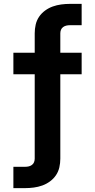

<svg xmlns="http://www.w3.org/2000/svg" viewBox="-20 -755 490 990"><path d="M49 215V105H110Q119 105 128 103Q137 101 144.5 95.5Q152 90 155.5 81.5Q159 73 159 63V-372H49V-483H159V-583Q159 -606 164 -628Q169 -650 181.5 -668.5Q194 -687 212.5 -700.5Q231 -714 252 -721.5Q273 -729 295.5 -732Q318 -735 340 -735H401V-625H340Q331 -625 322 -623Q313 -621 305.5 -615.5Q298 -610 294.5 -601.5Q291 -593 291 -583V-483H401V-372H291V63Q291 86 286 108Q281 130 268.5 148.5Q256 167 237.5 180.5Q219 194 198 201.5Q177 209 154.5 212Q132 215 110 215Z"/></svg>

Font: Iosevka Aile Extrabold
Style: Regular
Weight: 800
Designer: Belleve Invis
Foundry: Belleve Invis
Version: Version 27.3.5; ttfautohint (v1.8.4)